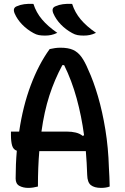

<svg xmlns="http://www.w3.org/2000/svg" viewBox="-20 -954 640 982"><path d="M151 -934Q165 -890 195 -854.5Q225 -819 273 -786Q256 -778 241.5 -775Q227 -772 210 -772Q192 -772 178.5 -774.5Q165 -777 151 -785Q118 -803 93 -829Q68 -855 55 -885Q43 -913 66 -922Q99 -937 151 -934ZM349 -934Q363 -890 393 -854.5Q423 -819 471 -786Q454 -778 439.5 -775Q425 -772 408 -772Q390 -772 376.5 -774.5Q363 -777 349 -785Q316 -803 291 -829Q266 -855 253 -885Q241 -913 264 -922Q297 -937 349 -934ZM174 0Q162 3 150 5Q138 7 125 7Q98 7 79 -3.5Q60 -14 60 -41Q60 -114 66 -183Q48 -189 42 -209.5Q36 -230 36 -263V-281H78Q97 -411 137.5 -518.5Q178 -626 234 -703Q247 -706 261 -708Q275 -710 289 -710Q329 -710 353.5 -699Q378 -688 396 -663.5Q414 -639 431 -598Q458 -540 481 -461.5Q504 -383 519 -290.5Q534 -198 537 -97Q539 -72 539.5 -48.5Q540 -25 541 0Q523 7 497 7Q463 7 445 -7Q427 -21 426 -59Q424 -122 419 -181H181Q174 -99 174 0ZM321 -281Q347 -281 367.5 -276Q388 -271 403 -259L410 -262Q397 -360 372 -451Q347 -542 308 -621H299Q259 -547 232.5 -465Q206 -383 192 -281Z"/></svg>

Font: Recursive Mn Csl St Med
Style: Regular
Weight: 500
Monospace: yes
Version: Version 1.079;hotconv 1.0.112;makeotfexe 2.5.65598; ttfautoh